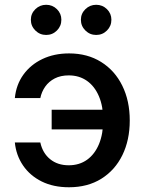

<svg xmlns="http://www.w3.org/2000/svg" viewBox="-20 -771 606 802"><path d="M268.1 11.2Q203.1 11.2 154.3 -12.9Q105.5 -37.1 76.4 -79.6Q47.4 -122.1 42 -175.8H148.4Q158.2 -131.3 189.5 -106Q220.7 -80.6 267.1 -80.6Q311.5 -80.6 343.8 -103.8Q376 -127 393.6 -169.4Q411.1 -211.9 411.1 -269.5Q411.1 -326.7 393.3 -368.7Q375.5 -410.6 343.3 -433.3Q311 -456.1 267.1 -456.1Q233.4 -456.1 208.7 -443.4Q184.1 -430.7 168.9 -409.2Q153.8 -387.7 148.4 -361.3H42Q47.4 -417 77.6 -459Q107.9 -501 157 -524.4Q206.1 -547.9 268.6 -547.9Q345.2 -547.9 402.3 -512.2Q459.5 -476.6 490.7 -413.3Q522 -350.1 522 -267.6Q522 -186 491.2 -123Q460.4 -60.1 403.3 -24.4Q346.2 11.2 268.1 11.2ZM195.8 -230.5V-312.5H425.8V-230.5ZM381.8 -625Q355.5 -625 336.7 -643.6Q317.9 -662.1 317.9 -688.5Q317.9 -714.4 336.7 -732.7Q355.5 -751 381.8 -751Q408.2 -751 426.8 -732.7Q445.3 -714.4 445.3 -688.5Q445.3 -662.1 426.8 -643.6Q408.2 -625 381.8 -625ZM172.9 -625Q146.5 -625 127.7 -643.6Q108.9 -662.1 108.9 -688.5Q108.9 -714.4 127.7 -732.7Q146.5 -751 172.9 -751Q199.2 -751 217.8 -732.7Q236.3 -714.4 236.3 -688.5Q236.3 -662.1 217.8 -643.6Q199.2 -625 172.9 -625Z"/></svg>

Font: V-Inter
Style: Medium-500
Weight: 500
Designer: Rasmus Andersson
Foundry: rsms
Version: Version 4.000;git-4146feb